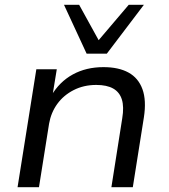

<svg xmlns="http://www.w3.org/2000/svg" viewBox="-20 -778 701 798"><path d="M53 0 131 -490H216L198 -380H193Q227 -438 282.5 -468.5Q338 -499 410 -499Q473 -499 514 -476.5Q555 -454 572 -407.5Q589 -361 578 -290L532 0H443L488 -286Q496 -334 486.5 -364.5Q477 -395 450.5 -410Q424 -425 380 -425Q328 -425 286 -403.5Q244 -382 218 -346Q192 -310 184 -264L142 0ZM340 -555 246 -758H309L390 -611L515 -758H578L424 -555Z"/></svg>

Font: Nunito Sans 10pt SemiExpanded
Style: Italic
Weight: 400
Width: 6
Italic angle: -9°
Designer: Vernon Adams
Foundry: Vernon Adams
Version: Version 3.101;gftools[0.9.27]